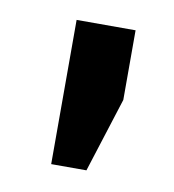

<svg xmlns="http://www.w3.org/2000/svg" viewBox="-44 -802 307 338"><g transform="rotate(10 109.5 -633.0)"><path d="M67.9 -503.9V-761.7H173.3V-637.2L130.9 -503.9Z"/></g></svg>

Font: Roboto Slab
Style: Bold
Weight: 700
Designer: Google
Version: Version 2.000; ttfautohint (v1.8.1.43-b0c9)